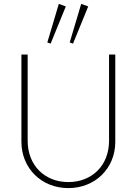

<svg xmlns="http://www.w3.org/2000/svg" viewBox="-20 -956 702 986"><path d="M331 10C468 10 572 -91 572 -227V-676H540V-233C540 -104 450 -21 331 -21C212 -21 122 -104 122 -234V-676H90V-228C90 -92 193 10 331 10ZM223 -738 240 -732 318 -923 282 -936ZM338 -738 355 -732 433 -923 397 -936Z"/></svg>

Font: MV Cash Thin
Style: Regular
Weight: 100
Designer: Rodrigo Fuenzalida
Foundry: fragTYPE
Version: Version 1.100;Glyphs 3.1.2 (3151)